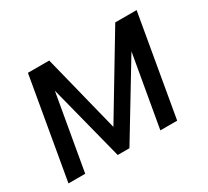

<svg xmlns="http://www.w3.org/2000/svg" viewBox="-111 -701 946 874"><g transform="rotate(-30 362.0 -264.0)"><path d="M329.1 -120.6 574.2 -528.3H686.5L594.7 0H506.3L572.3 -377.4L343.8 0H282.2L180.7 -396.5L111.3 0H23.4L115.2 -528.3H227.1Z"/></g></svg>

Font: Roboto
Style: Italic
Weight: 400
Italic angle: -12°
Designer: Google
Version: Version 2.134; 2016; ttfautohint (v1.6)